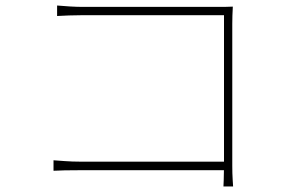

<svg xmlns="http://www.w3.org/2000/svg" viewBox="-20 -681 1040 696"><path d="M187 -661Q209 -659 234.5 -657.5Q260 -656 282 -656H763Q778 -656 792.5 -656Q807 -656 824 -657Q823 -641 822.5 -624.5Q822 -608 822 -595V-80Q822 -52 823.5 -28.5Q825 -5 825 -5H790Q790 -5 791 -28.5Q792 -52 792 -78V-626H283Q259 -626 230 -625Q201 -624 187 -623ZM174 -100Q187 -99 215 -97Q243 -95 271 -95H803V-64H272Q240 -64 215 -63.5Q190 -63 174 -62Z"/></svg>

Font: Noto Sans SC Thin
Style: Regular
Weight: 100
Designer: Ryoko NISHIZUKA 西塚涼子 (kana, bopomofo & ideographs); Paul D. Hunt (Latin, Greek & Cyrillic); Sandoll Communications 산돌커뮤니
Foundry: Adobe
Version: Version 2.004-H2;hotconv 1.0.118;makeotfexe 2.5.65603